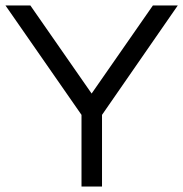

<svg xmlns="http://www.w3.org/2000/svg" viewBox="-21 -682 670 702"><path d="M352 0H277V-262L-1 -662H90L314 -340L538 -662H629L352 -262Z"/></svg>

Font: Questrial
Style: Regular
Weight: 400
Designer: Joe Prince
Foundry: Joe Prince
Version: Version 1.002